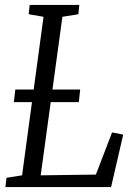

<svg xmlns="http://www.w3.org/2000/svg" viewBox="-20 -763 553 783"><path d="M2 0 6.5 -38 70 -48 157.5 -694.5 97 -705 101 -743H303.5L299.5 -705L234.5 -694.5L146 -48L371 -51L437 -223L482.5 -214L433 0ZM36.5 -346.5 42.5 -398H307L301.5 -346.5Z"/></svg>

Font: Merriweather 24pt SemiCondensed Light
Style: Italic
Weight: 300
Width: 4
Italic angle: -7.8°
Designer: Eben Sorkin
Foundry: Eben Sorkin
Version: Version 2.101